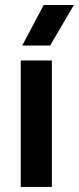

<svg xmlns="http://www.w3.org/2000/svg" viewBox="-20 -739 312 759"><path d="M62 0V-500H185.1V0ZM67.9 -559.1 152.8 -719.2H272L178.2 -559.1Z"/></svg>

Font: TASA Orbiter Text SemiBold
Style: Regular
Weight: 600
Designer: Weizhong Zhang
Version: Version 1.000;Glyphs 3.1.2 (3151)